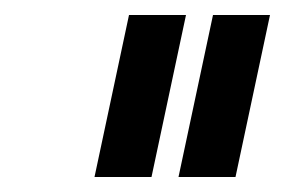

<svg xmlns="http://www.w3.org/2000/svg" viewBox="-20 -738 380 256"><path d="M106 -502 152 -718H228L182 -502ZM218 -502 264 -718H340L294 -502Z"/></svg>

Font: PTCRaleway Medium
Style: Italic
Weight: 500
Italic angle: -12°
Designer: Matt McInerney, Pablo Impallari, Rodrigo Fuenzalida
Foundry: Matt McInerney, Pablo Impallari, Rodrigo Fuenzalida
Version: Version 3.000g; ttfautohint (v1.5) -l 8 -r 28 -G 28 -x 14 -D